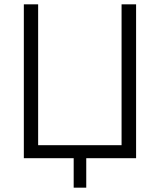

<svg xmlns="http://www.w3.org/2000/svg" viewBox="-20 -730 738 886"><path d="M320 136V0H90V-710H156V-60H541V-710H608V0H378V136Z"/></svg>

Font: Rising Sun Light
Style: Regular
Weight: 300
Designer: Matt McInerney, Pablo Impallari, Rodrigo Fuenzalida (Raleway font), Stephen Hutchings (Greek), Cristiano Sobral (main ch
Foundry: The Rising Sun Project Authors
Version: Version 4.327; ttfautohint (v1.8.4.7-5d5b-dirty)